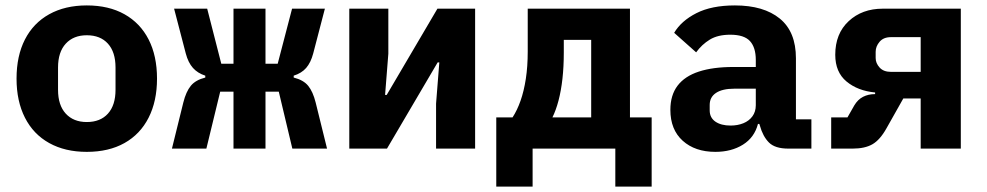

<svg xmlns="http://www.w3.org/2000/svg" viewBox="-20 -548 3640 708"><path d="M300 12Q220 12 161.5 -20.5Q103 -53 72 -114Q41 -175 41 -258Q41 -342 72 -402.5Q103 -463 161.5 -495.5Q220 -528 300 -528Q381 -528 439 -495.5Q497 -463 528 -402.5Q559 -342 559 -258Q559 -175 528 -114Q497 -53 439 -20.5Q381 12 300 12ZM300 -98Q350 -98 378 -129Q406 -160 406 -217V-299Q406 -356 378 -387Q350 -418 300 -418Q251 -418 222.5 -387Q194 -356 194 -299V-217Q194 -160 222.5 -129Q251 -98 300 -98Z M841 -210H792L741 0H614L656 -170Q666 -210 683.5 -231.5Q701 -253 737 -262V-269Q709 -278 691.5 -297.5Q674 -317 665 -351L622 -516H744L796 -313H841V-516H959V-313H1004L1057 -516H1178L1135 -351Q1126 -317 1109 -297.5Q1092 -278 1063 -269V-262Q1099 -253 1116.5 -231.5Q1134 -210 1144 -170L1186 0H1058L1008 -210H959V0H841Z M1268 0V-516H1412V-350L1400 -198H1406L1436 -249L1593 -516H1732V0H1588V-166L1600 -318H1594L1591 -313L1407 0Z M1810 -115H1870Q1887 -141 1899.5 -176.5Q1912 -212 1919 -257.5Q1926 -303 1926 -358V-516H2303V-115H2383V140H2249V0H1944V140H1810ZM2160 -115V-401H2059V-354Q2059 -302 2054 -257.5Q2049 -213 2039.5 -177Q2030 -141 2017 -115Z M2887 0Q2838 0 2815.5 -22.5Q2793 -45 2782 -85L2780 -91H2775Q2762 -41 2719.5 -14.5Q2677 12 2618 12Q2543 12 2497.5 -29Q2452 -70 2452 -143Q2452 -197 2478.5 -232Q2505 -267 2557 -284Q2609 -301 2684 -301H2767V-327Q2767 -373 2745.5 -396.5Q2724 -420 2673 -420Q2627 -420 2597.5 -402Q2568 -384 2547 -355L2466 -427Q2492 -471 2548 -499.5Q2604 -528 2690 -528Q2796 -528 2855.5 -479.5Q2915 -431 2915 -333V-108H2972V0ZM2674 -85Q2700 -85 2721 -93.5Q2742 -102 2754.5 -119Q2767 -136 2767 -160V-221H2688Q2644 -221 2620.5 -205.5Q2597 -190 2597 -161V-141Q2597 -114 2618 -99.5Q2639 -85 2674 -85Z M3045 -115H3105L3130 -159Q3143 -181 3162.5 -191Q3182 -201 3207 -201V-207Q3143 -213 3101.5 -247.5Q3060 -282 3060 -346Q3060 -424 3109.5 -470Q3159 -516 3235 -516H3523V0H3375V-185H3311L3249 -75Q3225 -32 3197 -16Q3169 0 3124 0H3045ZM3375 -411H3265Q3238 -411 3223.5 -394Q3209 -377 3209 -357V-334Q3209 -315 3223.5 -299Q3238 -283 3265 -283H3375Z"/></svg>

Font: Lilex
Style: Regular
Weight: 400
Monospace: yes
Designer: Mike Abbink, Paul van der Laan, Pieter van Rosmalen, Mikhael Khrustik
Foundry: Mikhael Khrustik
Version: Version 2.510